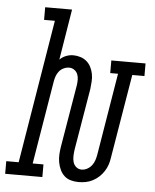

<svg xmlns="http://www.w3.org/2000/svg" viewBox="-98 -780 671 833"><g transform="rotate(5 237.5 -363.5)"><path d="M275 8Q258 8 241.5 3.5Q225 -1 213 -12Q201 -23 194 -38.5Q187 -54 184 -70.5Q181 -87 182 -104.5Q183 -122 186 -140L231 -408Q233 -421 233 -434Q233 -447 228.5 -458Q224 -469 214 -476Q204 -483 192 -483Q180 -483 168 -477.5Q156 -472 148 -462Q140 -452 136 -440.5Q132 -429 130 -417L70 -55H117V0H-45V-55H9L112 -680H65V-735H182L146 -514Q158 -526 173.5 -532Q189 -538 205 -538Q221 -538 236.5 -533Q252 -528 263.5 -518Q275 -508 282 -494Q289 -480 292 -464.5Q295 -449 294 -432.5Q293 -416 291 -399L246 -131Q244 -117 243.5 -103Q243 -89 246.5 -76.5Q250 -64 260 -55.5Q270 -47 284 -47Q296 -47 308 -53.5Q320 -60 328 -70.5Q336 -81 340 -93.5Q344 -106 346 -118L405 -475H371V-530H520V-475H467L406 -109Q404 -94 399 -79Q394 -64 385 -50Q376 -36 363.5 -24.5Q351 -13 336.5 -5.5Q322 2 306.5 5Q291 8 275 8Z"/></g></svg>

Font: Iosevka Slab Light Oblique
Style: Regular
Weight: 300
Italic angle: -9°
Monospace: yes
Designer: Belleve Invis
Foundry: Belleve Invis
Version: Version 11.1.1; ttfautohint (v1.8.3)